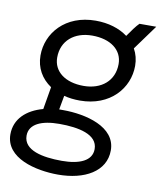

<svg xmlns="http://www.w3.org/2000/svg" viewBox="-95 -616 749 891"><g transform="rotate(10 279.0 -170.5)"><path d="M279 -149C422 -149 504 -247 504 -352C504 -381 497 -408 484 -431L569 -548H490C477 -536 456 -507 439 -482C400 -511 348 -527 288 -527C145 -527 63 -429 63 -324C63 -265 91 -218 137 -187L119 -81C42 -60 -11 -12 -11 61C-11 173 133 207 239 207C363 207 461 154 461 54C461 -58 317 -92 211 -92H192L204 -158C227 -152 252 -149 279 -149ZM245 141C154 141 64 123 64 54C64 -1 121 -26 205 -26C296 -26 386 -8 386 61C386 116 329 141 245 141ZM284 -219C197 -219 141 -262 141 -328C141 -407 200 -456 284 -456C371 -456 427 -413 427 -347C427 -268 368 -219 284 -219Z"/></g></svg>

Font: Fixel Display 20240404
Style: Italic
Weight: 400
Italic angle: -10°
Designer: AlfaBravo + MacPaw
Foundry: Kyrylo Tkachov, Marchela Mozhyna, Serhii Makarenko, Maria Weinstein, Zakhar Kryvoshyya
Version: Version 1.211;Glyphs 3.2 (3225)